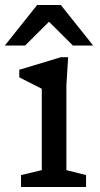

<svg xmlns="http://www.w3.org/2000/svg" viewBox="-36 -752 402 772"><path d="M238 -522 231 -410V-68L310 -48V0H48.5V-48L132 -68V-395Q126.5 -398 110.8 -406Q95 -414 76 -423.5Q57 -433 41.5 -441V-471.5L209 -522ZM-16.5 -569 113.5 -732H208.5L338.5 -569H257L161 -664.5L65 -569Z"/></svg>

Font: Newsreader Caption
Style: Regular
Weight: 400
Designer: Hugues Gentile
Foundry: Production Type
Version: Version 1.001